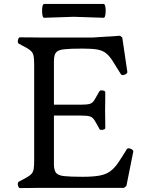

<svg xmlns="http://www.w3.org/2000/svg" viewBox="-20 -950 765 972"><path d="M181 1Q166 1 147.5 1.5Q129 2 81 2Q74 2 71 -12Q68 -26 75 -30Q102 -44 117.5 -53Q133 -62 140.5 -71Q148 -80 150.5 -95Q153 -110 153 -137V-623Q153 -650 150.5 -664.5Q148 -679 140.5 -688Q133 -697 117.5 -706Q102 -715 75 -729Q68 -733 71 -747Q74 -761 81 -761Q129 -761 147.5 -760.5Q166 -760 181 -760H448L588 -769L599 -760L624 -590Q627 -583 620 -577Q613 -571 603.5 -570Q594 -569 591 -576Q566 -617 549.5 -642.5Q533 -668 515.5 -681.5Q498 -695 471 -699.5Q444 -704 398 -704Q335 -704 304 -700.5Q273 -697 263 -683.5Q253 -670 253 -640V-420H387Q420 -420 434 -424Q448 -428 457.5 -443Q467 -458 484 -489Q487 -494 500 -492Q513 -490 513 -483Q513 -441 512.5 -424.5Q512 -408 512 -393Q512 -377 512.5 -360.5Q513 -344 513 -302Q513 -295 500 -293Q487 -291 484 -296Q467 -328 457.5 -342.5Q448 -357 434 -361Q420 -365 387 -365H253V-119Q253 -90 263 -76Q273 -62 304 -58.5Q335 -55 398 -55Q451 -55 483.5 -61Q516 -67 537.5 -82.5Q559 -98 577.5 -125Q596 -152 621 -193Q624 -200 633.5 -199Q643 -198 650 -192Q657 -186 654 -179L620 -9L608 1ZM504 -860 354 -865 204 -860Q198 -860 195.5 -870.5Q193 -881 193 -895Q193 -909 195.5 -919.5Q198 -930 204 -930H504Q510 -930 512.5 -919.5Q515 -909 515 -895Q515 -881 512.5 -870.5Q510 -860 504 -860Z"/></svg>

Font: Anvers
Style: Regular
Weight: 400
Designer: Ishtar van Looy
Version: Version 1.000